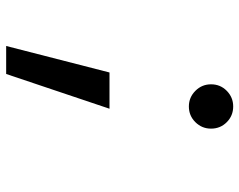

<svg xmlns="http://www.w3.org/2000/svg" viewBox="-97 -470 780 626"><g transform="rotate(90 293.0 -157.0)"><path d="M129.9 212.9 216.3 -124H334.5L221.2 212.9ZM327.1 -382.8Q297.4 -382.8 276.1 -404.1Q254.9 -425.3 254.9 -455.1Q254.9 -485.4 276.1 -506.3Q297.4 -527.3 327.1 -527.3Q357.4 -527.3 378.4 -506.3Q399.4 -485.4 399.4 -455.1Q399.4 -425.3 378.4 -404.1Q357.4 -382.8 327.1 -382.8Z"/></g></svg>

Font: Cascadia Mono
Style: Italic
Weight: 400
Italic angle: -10°
Monospace: yes
Designer: Aaron Bell
Foundry: Saja Typeworks
Version: Version 2404.023; ttfautohint (v1.8.4)